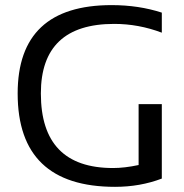

<svg xmlns="http://www.w3.org/2000/svg" viewBox="-20 -723 716 748"><path d="M610.4 -27.3Q525.9 4.9 428.2 4.9Q48.8 4.9 48.8 -358.9Q48.8 -703.1 415 -703.1Q520 -703.1 610.4 -673.8V-595.7Q520 -629.9 424.8 -629.9Q139.2 -629.9 139.2 -358.9Q139.2 -68.4 420.4 -68.4Q465.3 -68.4 520 -80.1V-317.4H610.4Z"/></svg>

Font: Voltera
Style: Regular
Weight: 400
Designer: Bernd Montag
Version: Version 1.301